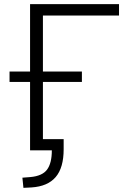

<svg xmlns="http://www.w3.org/2000/svg" viewBox="-20 -725 608 926"><path d="M93 181 88 132 126 129Q184 124 207 93Q230 62 230 0H125V-330H26V-380H125V-705H554V-650H187V-380H375V-330H187V-54H287V-5Q287 84 248.5 129Q210 174 132 179Z"/></svg>

Font: Nunito Sans Light
Style: Regular
Weight: 300
Designer: Vernon Adams
Foundry: Vernon Adams
Version: Version 3.101; ttfautohint (v1.8.4.7-5d5b);gftools[0.9.27]